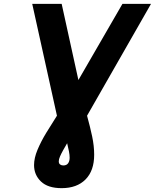

<svg xmlns="http://www.w3.org/2000/svg" viewBox="-20 -720 805 998"><path d="M300.5 258Q229 258 193 223.5Q157 189 157 138Q157 101.5 175 58.5Q193 15.5 220.5 -29.8Q248 -75 276 -118.5L147.5 -700H300.5L387.5 -304L616.5 -700H765L432.5 -118.5Q448.5 -60.5 459 -11Q469.5 38.5 469.5 84.5Q469.5 167.5 424.5 212.8Q379.5 258 300.5 258ZM309 140Q326 140 334 128.8Q342 117.5 342 99.5Q342 85.5 338.5 67.2Q335 49 329 24.5Q318.5 42.5 308.5 60.2Q298.5 78 292 93Q285.5 108 285.5 118.5Q285.5 130 292.5 135Q299.5 140 309 140Z"/></svg>

Font: Overpass ExtraBold
Style: Italic
Weight: 800
Italic angle: -10°
Designer: Delve Withrington, Dave Bailey, Thomas Jockin
Foundry: Delve Fonts LLC
Version: Version 4.000